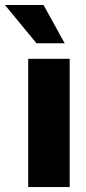

<svg xmlns="http://www.w3.org/2000/svg" viewBox="-66 -762 352 782"><path d="M48.8 0V-522.5H217.8V0ZM82.5 -585.9 -45.9 -741.7H111.3L197.3 -585.9Z"/></svg>

Font: Inter 28pt ExtraBold
Style: Regular
Weight: 800
Designer: Rasmus Andersson
Foundry: rsms
Version: Version 4.001;git-66647c0bb